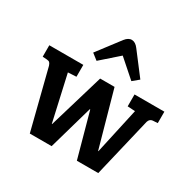

<svg xmlns="http://www.w3.org/2000/svg" viewBox="-167 -945 1129 1120"><g transform="rotate(30 397.5 -385.5)"><path d="M364 -483H461L565 -111H567L635 -420L584 -423V-503H785V-426L752 -424Q732 -422 725 -400L630 0H486L404 -298H401L316 0H169L68 -399Q63 -413 57.5 -418Q52 -423 39 -424L10 -426V-503H239V-423L183 -420L252 -113H254ZM294 -562 253 -594 368 -745Q389 -772 413 -771Q437 -770 457 -743L570 -595L529 -561L411 -665Z"/></g></svg>

Font: Bree Serif
Style: Regular
Weight: 400
Designer: Veronika Burian, Jos Scaglione
Foundry: TypeTogether
Version: Version 1.001